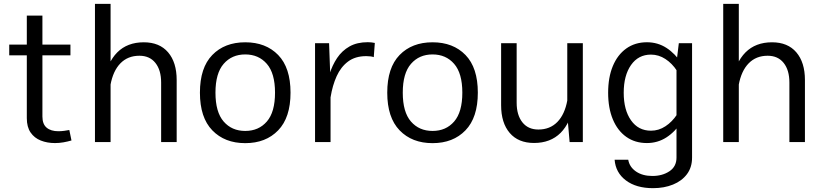

<svg xmlns="http://www.w3.org/2000/svg" viewBox="-20 -726 4207 981"><path d="M334.2 -61.8Q324 -59.6 308.5 -57.6Q292.9 -55.5 278.3 -55.5Q240 -55.5 218.3 -73.7Q196.7 -91.8 196.7 -130.6V-646.3H117V-122.3Q117 -77.1 136.3 -49Q155.6 -20.9 188.3 -8Q220.9 5 260.8 5Q282.7 5 304.3 1.2Q326 -2.7 345.2 -8.3ZM27.2 -443.2H339.9V-498.1H27.2Z M545 0V-706.1H465.2V0ZM882.7 -317.1Q882.7 -407.2 838.9 -458.6Q795 -509.9 714.7 -509.9Q630.6 -509.9 579.1 -458.3Q527.6 -406.6 508.8 -304.5L544.5 -291.9Q557.5 -363.8 595.3 -402.5Q633.1 -441.2 692.2 -441.2Q744.9 -441.2 774.1 -404.4Q803.3 -367.7 803.3 -304.1V0H882.7Z M1233 -447.9Q1301.4 -447.9 1343.3 -399.8Q1385.2 -351.7 1385.2 -252.6Q1385.2 -153.2 1343.4 -105.1Q1301.7 -57 1233 -57Q1164.4 -57 1122.7 -105.1Q1080.9 -153.2 1080.9 -252.6Q1080.9 -351.7 1122.8 -399.8Q1164.7 -447.9 1233 -447.9ZM1233 -509.9Q1127.8 -509.9 1064.7 -445Q1001.5 -380.1 1001.5 -252.6Q1001.5 -125.3 1064.8 -60Q1128.1 5.4 1233 5.4Q1338 5.4 1401.2 -60Q1464.4 -125.3 1464.4 -252.6Q1464.4 -380.1 1401.3 -445Q1338.3 -509.9 1233 -509.9Z M1589.7 -505.4V0H1668.9V-301.4L1661.4 -505.4ZM1889.7 -434.1 1895.1 -506.6Q1887 -508.3 1877.9 -509.4Q1868.7 -510.4 1859.2 -510.4Q1804.2 -510.4 1765.8 -488.7Q1727.5 -467 1702.5 -429.8Q1677.5 -392.5 1662.9 -344.9Q1648.4 -297.2 1640.9 -244.9L1669.2 -230Q1678.7 -289.4 1700.1 -336.7Q1721.4 -383.9 1758.4 -411.6Q1795.3 -439.2 1851.1 -439.2Q1875.8 -439.2 1889.7 -434.1Z M2190.1 -447.9Q2258.4 -447.9 2300.3 -399.8Q2342.2 -351.7 2342.2 -252.6Q2342.2 -153.2 2300.4 -105.1Q2258.7 -57 2190.1 -57Q2121.5 -57 2079.7 -105.1Q2037.9 -153.2 2037.9 -252.6Q2037.9 -351.7 2079.9 -399.8Q2121.8 -447.9 2190.1 -447.9ZM2190.1 -509.9Q2084.8 -509.9 2021.7 -445Q1958.6 -380.1 1958.6 -252.6Q1958.6 -125.3 2021.8 -60Q2085.1 5.4 2190.1 5.4Q2295 5.4 2358.2 -60Q2421.4 -125.3 2421.4 -252.6Q2421.4 -380.1 2358.4 -445Q2295.3 -509.9 2190.1 -509.9Z M2957.9 -505.4H2878.4V-139L2890.4 0H2957.9ZM2540.4 -188.3Q2540.4 -98.2 2584.3 -46.8Q2628.1 4.5 2708.5 4.5Q2792.6 4.5 2844.3 -47.1Q2895.9 -98.8 2914.4 -200.9L2878.7 -213.5Q2865.6 -141.6 2827.8 -102.9Q2790 -64.2 2730.9 -64.2Q2678.3 -64.2 2649.1 -101Q2619.8 -137.9 2619.8 -201.3V-505.4H2540.4Z M3316.6 235.4Q3373.5 235.4 3418.6 217Q3463.7 198.7 3489.8 164Q3516 129.2 3516 79.2V-505.4H3448.4L3436.5 -407.8V79.2Q3436.5 125.1 3400.3 149.1Q3364.2 173.1 3313.4 173.1Q3262.9 173.1 3229.5 150.2Q3196.2 127.2 3189.9 90.1H3120.3Q3125.4 156.2 3178 195.8Q3230.6 235.4 3316.6 235.4ZM3087.2 -252.1Q3087.2 -174.1 3111.2 -116.2Q3135.3 -58.4 3179.8 -26.8Q3224.3 4.9 3285.3 4.9Q3340.1 4.9 3384.9 -23.9Q3429.7 -52.8 3464.1 -105.3L3438.9 -140.7Q3414.2 -103.3 3379.9 -80.8Q3345.7 -58.2 3306.1 -58.2Q3241.5 -58.2 3204.2 -111.1Q3166.8 -164.1 3166.8 -251.9Q3166.8 -340.3 3204.1 -393.7Q3241.4 -447 3306 -447Q3345.4 -447 3379.7 -424.6Q3414 -402.3 3438.9 -364.2L3464.1 -400.1Q3429.7 -452.5 3385.1 -481.3Q3340.4 -510.1 3285.6 -510.1Q3224.6 -510.1 3179.9 -478.2Q3135.3 -446.3 3111.2 -388.5Q3087.2 -330.7 3087.2 -252.1Z M3754.9 0V-706.1H3675.2V0ZM4092.7 -317.1Q4092.7 -407.2 4048.8 -458.6Q4005 -509.9 3924.6 -509.9Q3840.5 -509.9 3789 -458.3Q3737.5 -406.6 3718.8 -304.5L3754.4 -291.9Q3767.5 -363.8 3805.3 -402.5Q3843.1 -441.2 3902.2 -441.2Q3954.8 -441.2 3984.1 -404.4Q4013.3 -367.7 4013.3 -304.1V0H4092.7Z"/></svg>

Font: Estedad VF
Style: Regular
Weight: 100
Designer: Amin Abedi
Version: Version 7.3